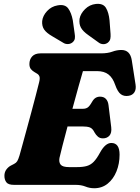

<svg xmlns="http://www.w3.org/2000/svg" viewBox="-20 -984 743 1022"><path d="M382 0H54.5Q24 0 13.8 -13.8Q3.5 -27.5 3.5 -48Q3.5 -68 14.2 -82.2Q25 -96.5 39.5 -103.5L55 -111.5Q66 -117 71.8 -126.2Q77.5 -135.5 84 -157Q89.5 -177.5 99.8 -214.2Q110 -251 122.2 -296Q134.5 -341 147 -387.5Q159.5 -434 170.2 -475.2Q181 -516.5 188 -545Q193.5 -566.5 190.2 -576.2Q187 -586 178 -591.5L164 -600Q152.5 -606.5 144.5 -616.2Q136.5 -626 136.5 -643Q136.5 -668 151.5 -684Q166.5 -700 196 -700H518Q553.5 -700 577.8 -709Q602 -718 626 -718Q673 -718 681.5 -663L701.5 -534Q705.5 -508 695.2 -492.5Q685 -477 664.5 -474Q641 -470 623.8 -482Q606.5 -494 593 -532.5Q580.5 -569.5 557.5 -587.5Q534.5 -605.5 496.5 -605.5H421.5Q413.5 -578.5 398 -523.5Q382.5 -468.5 365.5 -405H422Q436 -405 446.2 -411.5Q456.5 -418 469.5 -441Q478.5 -457 489 -463.2Q499.5 -469.5 512.5 -469.5Q532.5 -469.5 543.8 -457.5Q555 -445.5 557.5 -425L572 -307Q575.5 -276.5 562.5 -262Q549.5 -247.5 528 -247.5Q511.5 -247.5 501 -256.8Q490.5 -266 483.5 -278.5Q473 -300 458.8 -305.5Q444.5 -311 418 -311H339.5Q324.5 -254 312.5 -208.2Q300.5 -162.5 296.5 -143Q292.5 -120.5 303 -107.5Q313.5 -94.5 348 -94.5H389.5Q421.5 -94.5 442.2 -100.5Q463 -106.5 478.8 -122.8Q494.5 -139 511.5 -170Q540 -223 572.5 -223Q616.5 -223 616.5 -161Q616.5 -112.5 600 -71.8Q583.5 -31 553.2 -6.5Q523 18 481.5 18Q457 18 434.8 9Q412.5 0 382 0ZM563 -876 568.5 -803.5Q569.5 -789 567.2 -777.5Q565 -766 553.5 -756.5Q542.5 -748.5 529.2 -749Q516 -749.5 506 -757L451 -796.5Q421.5 -817 410.8 -836.8Q400 -856.5 403.5 -884Q408.5 -911.5 432.8 -935.5Q457 -959.5 490.5 -963Q529 -967 544 -942Q559 -917 563 -876ZM367.5 -876 377.5 -805Q380 -791.5 378.5 -779.8Q377 -768 366 -758.5Q355.5 -750 342 -749.5Q328.5 -749 318 -755.5L259 -790.5Q227.5 -808.5 215 -826.8Q202.5 -845 204.5 -872Q207.5 -900 230.5 -925Q253.5 -950 287 -955.5Q326 -962.5 343 -939.2Q360 -916 367.5 -876Z"/></svg>

Font: Fraunces 72pt S100 Black
Style: Italic
Weight: 900
Italic angle: -16°
Version: Version 1.000; ttfautohint (v1.8.3)